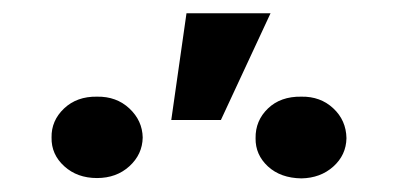

<svg xmlns="http://www.w3.org/2000/svg" viewBox="-20 -874 598 289"><path d="M237.8 -693.4 260.7 -854H387.2L312.5 -693.4ZM57.6 -667Q57.1 -692.4 76.4 -710.7Q95.7 -729 126 -728.5Q155.3 -729 174.8 -710.7Q194.3 -692.4 194.8 -667Q194.3 -641.6 174.8 -623.8Q155.3 -606 126 -606Q96.2 -606 76.7 -623.8Q57.1 -641.6 57.6 -667ZM364.7 -666Q364.3 -692.4 383.3 -710.7Q402.3 -729 433.6 -728.5Q462.4 -729 481.7 -710.9Q501 -692.9 501.5 -666Q501 -640.6 481.7 -623.3Q462.4 -606 433.6 -605.5Q402.3 -606 383.3 -623.5Q364.3 -641.1 364.7 -666Z"/></svg>

Font: Inter Cardless Tabular Bold
Style: Bold
Weight: 700
Designer: Rasmus Andersson
Foundry: rsms
Version: Version 4.000;git-4fc901f